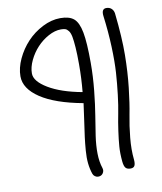

<svg xmlns="http://www.w3.org/2000/svg" viewBox="-103 -839 965 1146"><g transform="rotate(-10 379.5 -265.5)"><path d="M597.2 211.9Q576.7 211.9 567.4 201.2Q558.1 190.4 555.2 162.1Q550.3 110.4 553.5 69.8Q556.6 29.3 564 -22.9Q571.3 -75.2 580.8 -122.3Q590.3 -169.4 598.1 -234.6Q606 -299.8 610.4 -366.5Q614.7 -433.1 611.3 -523.9Q607.9 -614.7 595.2 -712.9Q589.8 -756.8 620.1 -756.8Q639.2 -756.8 651.1 -745.8Q663.1 -734.9 666 -716.8Q682.6 -566.4 681.4 -461.9Q680.2 -357.4 669.7 -264.2Q659.2 -170.9 646.2 -105.7Q633.3 -40.5 626.5 30.5Q619.6 101.6 626 162.1Q628.4 186.5 622.3 199.2Q616.2 211.9 597.2 211.9ZM398.9 226.1Q388.2 226.1 378.9 219.5Q369.6 212.9 366.2 202.1Q356 171.9 352.3 137.5Q348.6 103 352.1 59.3Q355.5 15.6 360.1 -20Q364.7 -55.7 373.8 -117.4Q382.8 -179.2 388.2 -221.2Q220.7 -252 132.8 -310.5Q44.9 -369.1 44.9 -443.8Q44.9 -494.6 70.3 -549.1Q95.7 -603.5 136 -646.5Q176.3 -689.5 230.7 -717.3Q285.2 -745.1 338.9 -745.1Q394 -745.1 421.4 -721.4Q448.7 -697.8 460.4 -636Q472.2 -574.2 472.2 -450.2Q472.2 -368.2 463.4 -283Q454.6 -197.8 444.3 -136.2Q434.1 -74.7 425.5 -16.6Q417 41.5 418 91.1Q418.9 140.6 432.1 180.2Q437.5 197.3 427.7 211.7Q418 226.1 398.9 226.1ZM115.2 -449.2Q115.2 -401.4 190.9 -356Q266.6 -310.5 394 -287.1Q401.9 -368.2 401.9 -454.1Q401.9 -516.1 398.9 -557.1Q396 -598.1 391.4 -622.6Q386.7 -647 377.2 -659.2Q367.7 -671.4 357.9 -674.8Q348.1 -678.2 331.1 -678.2Q294.4 -678.2 255.1 -656.7Q215.8 -635.3 185.3 -602.5Q154.8 -569.8 135 -528.3Q115.2 -486.8 115.2 -449.2Z"/></g></svg>

Font: Shantell Sans Irregular Bouncy
Style: Regular
Weight: 300
Designer: Stephen Nixon, Anya Danilova, Shantell Martin
Foundry: Arrow Type
Version: Version 1.006;[9816181b4]